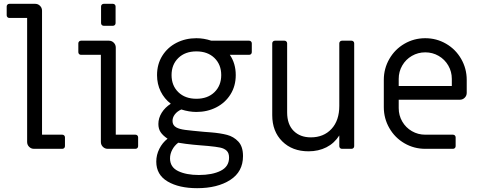

<svg xmlns="http://www.w3.org/2000/svg" viewBox="-20 -779 2521 1005"><path d="M122 -36V-685H29Q23 -685 19 -689Q15 -693 15 -699V-745Q15 -751 19 -755Q23 -759 29 -759H164Q179 -759 189.5 -748.5Q200 -738 200 -723V-74H306Q312 -74 316 -70Q320 -66 320 -60V-14Q320 -8 316 -4Q312 0 306 0H158Q143 0 132.5 -10.5Q122 -21 122 -36Z M509 -658V-745Q509 -751 513 -755Q517 -759 523 -759H571Q577 -759 581 -755Q585 -751 585 -745V-658Q585 -652 581 -648Q577 -644 571 -644H523Q517 -644 513 -648Q509 -652 509 -658ZM508 -36V-492H404Q398 -492 394 -496Q390 -500 390 -506V-552Q390 -558 394 -562Q398 -566 404 -566H550Q565 -566 575.5 -555.5Q586 -545 586 -530V-74H689Q695 -74 699 -70Q703 -66 703 -60V-14Q703 -8 699 -4Q695 0 689 0H544Q529 0 518.5 -10.5Q508 -21 508 -36Z M798 67Q798 32 814 0Q830 -32 857 -53Q832 -70 820.5 -87.5Q809 -105 809 -130Q809 -161 826.5 -189Q844 -217 874 -236Q840 -262 821 -300.5Q802 -339 802 -386Q802 -443 829.5 -487Q857 -531 904 -555Q951 -579 1008 -579Q1047 -579 1086 -566H1284Q1290 -566 1294 -562Q1298 -558 1298 -552V-506Q1298 -500 1294 -496Q1290 -492 1284 -492H1183Q1214 -447 1214 -386Q1214 -329 1186.5 -285Q1159 -241 1112 -217Q1065 -193 1008 -193Q970 -193 929 -206Q907 -196 895 -180Q883 -164 883 -146Q883 -123 903 -112Q919 -103 950 -99Q981 -95 1047 -89L1086 -86Q1134 -82 1168.5 -73Q1203 -64 1227.5 -38Q1252 -12 1252 38Q1252 120 1185 163Q1118 206 1012 206Q917 206 857.5 171Q798 136 798 67ZM1138 -386Q1138 -441 1102.5 -475.5Q1067 -510 1008 -510Q949 -510 913.5 -475.5Q878 -441 878 -386Q878 -331 913.5 -296.5Q949 -262 1008 -262Q1067 -262 1102.5 -296.5Q1138 -331 1138 -386ZM1179 46Q1179 22 1166.5 10Q1154 -2 1132.5 -6.5Q1111 -11 1069 -15Q1060 -16 1026.5 -18.5Q993 -21 953 -26Q929 -29 913 -32Q893 -17 881.5 5Q870 27 870 50Q870 96 912.5 116.5Q955 137 1021 137Q1091 137 1135 115Q1179 93 1179 46Z M1405 -176V-552Q1405 -558 1409 -562Q1413 -566 1419 -566H1469Q1475 -566 1479 -562Q1483 -558 1483 -552V-191Q1483 -128 1517 -94Q1551 -60 1607 -60Q1674 -60 1715 -104Q1756 -148 1756 -225V-552Q1756 -558 1760 -562Q1764 -566 1770 -566H1820Q1826 -566 1830 -562Q1834 -558 1834 -552V-14Q1834 -8 1830 -4Q1826 0 1820 0H1770Q1764 0 1760 -4Q1756 -8 1756 -14V-70Q1730 -29 1688.5 -8Q1647 13 1595 13Q1510 13 1457.5 -39Q1405 -91 1405 -176Z M1989 -218V-361Q1989 -420 2018 -470.5Q2047 -521 2097 -550Q2147 -579 2206 -579Q2265 -579 2315 -550Q2365 -521 2394 -470.5Q2423 -420 2423 -361V-293Q2423 -278 2412.5 -267.5Q2402 -257 2387 -257H2067V-213Q2067 -175 2085.5 -143Q2104 -111 2136 -92.5Q2168 -74 2206 -74H2351Q2357 -74 2361 -70Q2365 -66 2365 -60V-14Q2365 -8 2361 -4Q2357 0 2351 0H2206Q2147 0 2097 -29Q2047 -58 2018 -108.5Q1989 -159 1989 -218ZM2345 -329V-366Q2345 -404 2326.5 -436Q2308 -468 2276 -486.5Q2244 -505 2206 -505Q2168 -505 2136 -486.5Q2104 -468 2085.5 -436Q2067 -404 2067 -366V-329Z"/></svg>

Font: Miriam Libre
Style: Regular
Weight: 400
Designer: Michal Sahar
Foundry: Hagilda
Version: Version 1.001